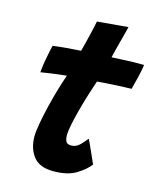

<svg xmlns="http://www.w3.org/2000/svg" viewBox="-112 -794 735 896"><g transform="rotate(15 256.0 -346.0)"><path d="M403 -54Q382 -26.5 341 -1.2Q300 24 231 24Q163.5 24 134 -14.8Q104.5 -53.5 104.5 -110Q104.5 -134 111.8 -174.5Q119 -215 130.2 -261.5Q141.5 -308 154.2 -351Q167 -394 177.5 -423Q137 -419 102 -414Q67 -409 53.5 -406.5Q56 -434.5 61 -463.5Q66 -492.5 70.8 -514Q75.5 -535.5 77 -540.5Q107 -544.5 140.8 -547.5Q174.5 -550.5 211.5 -552.5Q222.5 -593 232.5 -636Q237 -654.5 241.2 -673.2Q245.5 -692 247.5 -703.5L396.5 -716.5Q395.5 -711.5 389.2 -687Q383 -662.5 374.5 -631.5Q370.5 -616 365.8 -597.8Q361 -579.5 356.5 -560Q373 -560.5 395.5 -561.8Q418 -563 431 -563.5Q463 -565 485 -564.8Q507 -564.5 512.5 -564.5Q509.5 -540.5 501 -505Q492.5 -469.5 485 -442Q480.5 -442 452.5 -441Q424.5 -440 397.5 -438.5Q379.5 -437.5 358.2 -436Q337 -434.5 320 -433Q310 -404.5 297.8 -365Q285.5 -325.5 274.5 -284.8Q263.5 -244 256.5 -209.5Q249.5 -175 249.5 -156Q249.5 -136 255.5 -124.8Q261.5 -113.5 280.5 -113.5Q304.5 -113.5 322.5 -131.8Q340.5 -150 352 -165.5Q355 -161 362.2 -145Q369.5 -129 378.2 -109.5Q387 -90 394 -74Q401 -58 403 -54Z"/></g></svg>

Font: Grandstander
Style: Bold Italic
Weight: 700
Italic angle: -15°
Designer: Tyler Finck
Foundry: Etcetera Type Co
Version: Version 1.200; ttfautohint (v1.8.3)